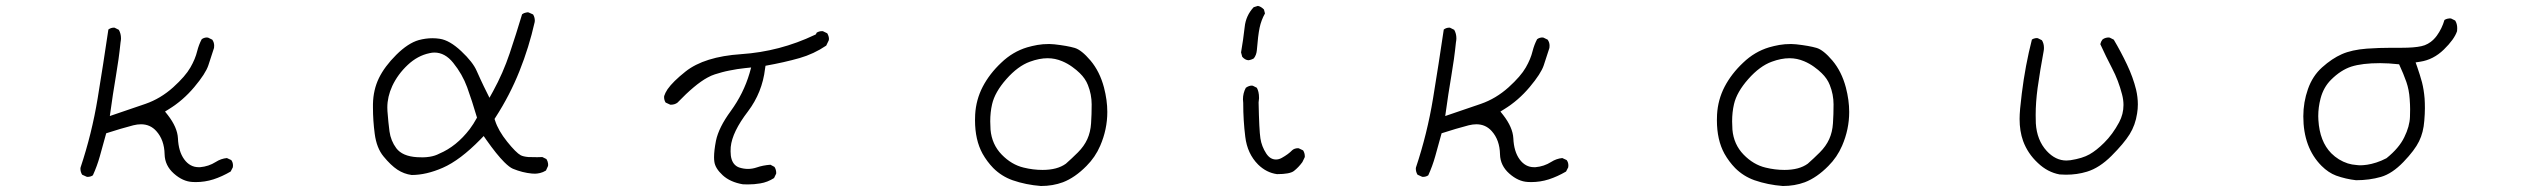

<svg xmlns="http://www.w3.org/2000/svg" viewBox="-20 -599 8540 647"><path d="M639.6 14.6Q670.4 14.6 699.2 5.4Q728 -3.9 757.3 -21L764.6 -35.2Q765.1 -38.6 765.1 -41.5Q765.1 -51.8 759.3 -59.6L744.6 -66.4Q724.6 -64.5 707 -53.2Q683.1 -38.1 654.3 -35.6Q651.9 -35.6 649.4 -35.6Q620.1 -35.6 600.8 -62Q581.5 -88.4 579.6 -133.3Q577.6 -169.9 545.4 -211.4L536.1 -223.1L548.8 -231Q596.7 -260.3 634.8 -305.7Q672.9 -351.1 682.1 -378.9Q691.4 -406.7 701.2 -437.5Q701.7 -441.4 701.7 -445.3Q701.7 -456.1 695.3 -465.3L681.2 -472.2Q679.7 -472.7 676.5 -472.7Q673.3 -472.7 668.7 -471.4Q664.1 -470.2 659.7 -466.8Q649.9 -448.2 644.5 -426.8Q638.2 -400.4 621.6 -371.6Q605 -342.3 563.5 -304.7Q521 -266.6 470.2 -249L350.1 -208Q360.8 -286.1 370.6 -342.8Q380.4 -399.4 386.2 -456.1Q387.7 -463.9 387.7 -469.7Q387.7 -485.8 380.4 -498.5L366.7 -505.4Q365.7 -505.9 364.7 -505.9Q353.5 -505.9 345.2 -499.5Q328.1 -383.3 309.1 -267.6Q289.6 -148.9 251.5 -34.7Q251 -32.7 251 -31.2Q251 -19.5 256.8 -10.3L272 -3.4Q273.4 -2.9 274.4 -2.9Q285.6 -2.9 293 -8.3Q307.1 -39.1 316.4 -72.3L337.9 -149.9Q387.7 -166 429.2 -176.8Q442.9 -180.2 455.1 -180.2Q486.3 -180.2 506.8 -157.2Q533.7 -127.4 534.7 -79.1Q535.6 -41 565.9 -14.2Q596.2 12.7 628.4 14.2Q634.3 14.6 639.6 14.6Z M1790.5 -69.3 1760.7 -69.8Q1743.7 -71.3 1734.9 -75.7Q1718.8 -84.5 1689 -121.6Q1659.2 -158.7 1648.4 -192.4L1646.5 -198.2L1649.9 -203.6Q1698.2 -278.3 1730.5 -359.4Q1762.7 -439.9 1781.7 -524.4Q1782.2 -526.9 1782.2 -528.8Q1782.2 -530.8 1782 -533.2Q1781.7 -535.6 1781.2 -538.6Q1779.8 -544.9 1776.4 -550.3L1761.2 -557.1Q1760.3 -557.6 1758.1 -557.6Q1755.9 -557.6 1752.4 -556.6Q1745.6 -555.7 1739.3 -550.8Q1719.7 -485.4 1697.5 -419.2Q1675.3 -353 1641.6 -291.5L1629.4 -269.5Q1606.4 -315.4 1598.9 -332.3Q1591.3 -349.1 1586.4 -359.9Q1573.7 -389.6 1534.4 -426.5Q1495.1 -463.4 1461.9 -468.3Q1449.7 -470.2 1437.5 -470.2Q1414.6 -470.2 1391.1 -463.9Q1355 -453.6 1315.4 -414.3Q1275.9 -375 1256.8 -335.7Q1237.8 -296.4 1236.8 -248.5Q1236.8 -242.7 1236.8 -236.3Q1236.8 -192.9 1242.7 -148.4Q1249 -100.1 1272.5 -71.8Q1296.9 -42 1319.1 -27.3Q1341.3 -12.7 1367.2 -9.3Q1416.5 -9.3 1472.2 -33.7Q1530.3 -59.1 1599.1 -129.4L1609.9 -140.6L1619.1 -127.4Q1653.8 -78.1 1679.2 -52.7Q1696.8 -35.2 1708.5 -30.3Q1740.7 -17.1 1772 -14.2Q1776.4 -13.7 1783 -13.7Q1789.6 -13.7 1799.6 -15.9Q1809.6 -18.1 1819.8 -24.4L1826.7 -39.6Q1827.1 -41 1827.1 -43.2Q1827.1 -45.4 1826.7 -48.8Q1825.7 -56.2 1821.3 -63L1807.6 -69.8Q1796.4 -69.3 1790.5 -69.3ZM1460 -81.1H1460.4Q1460 -81.1 1460 -81.1ZM1428.2 -70.8Q1415.5 -68.8 1404.5 -68.8Q1393.6 -68.8 1385.7 -69.3Q1335.9 -72.3 1315.4 -99.6Q1296.9 -124.5 1292.5 -156.2Q1288.6 -185.1 1285.6 -224.6Q1285.2 -230.5 1285.2 -236.8Q1285.2 -272.9 1301.8 -309.1Q1320.3 -348.6 1353.8 -380.1Q1387.2 -411.6 1427.7 -419.9Q1436 -421.9 1443.8 -421.9Q1479.5 -421.9 1507.3 -387.2Q1538.1 -349.1 1554.2 -304.9Q1570.3 -260.7 1587.4 -202.6Q1575.2 -180.2 1563 -164.1Q1518.1 -105.5 1460 -81.1Q1446.3 -73.7 1428.2 -70.8Z M2386.2 -69.3Q2386.2 -61 2387.2 -54.2Q2390.1 -31.7 2415.3 -8.5Q2440.4 14.6 2482.9 22Q2491.7 22.5 2500 22.5Q2522 22.5 2542 19Q2566.4 15.1 2588.4 1L2595.2 -13.2Q2595.7 -14.6 2595.7 -15.6Q2595.7 -27.8 2589.8 -36.6L2576.2 -43.9Q2550.8 -42 2529.8 -34.7Q2515.1 -29.8 2500.7 -29.8Q2486.3 -29.8 2472.2 -34.2Q2462.9 -37.1 2456.1 -43.9Q2441.9 -58.1 2441.9 -88.9Q2441.9 -95.7 2442.4 -103.5Q2447.3 -154.3 2500.5 -223.6Q2548.8 -287.6 2558.1 -367.7L2559.6 -377.4Q2623 -388.7 2674.3 -403.3Q2722.2 -417 2764.2 -445.3L2772.9 -463.4Q2773.4 -464.8 2773.4 -468.3Q2773.4 -471.7 2772 -476.8Q2770.5 -481.9 2767.6 -486.8L2753.4 -493.7Q2752 -494.1 2751 -494.1Q2739.7 -494.1 2731.9 -488.8L2729.5 -483.4L2725.6 -481.4Q2607.9 -425.3 2477.5 -416.5Q2353.5 -408.2 2290 -357.9Q2247.6 -324.2 2229.5 -298.3Q2221.2 -285.6 2218.3 -275.9Q2217.8 -273.9 2217.8 -272.5Q2217.8 -261.2 2223.1 -253.4L2237.8 -246.6Q2239.3 -246.1 2240.2 -246.1Q2253.4 -246.1 2262.7 -252.9Q2322.3 -314.9 2363.8 -337.4Q2377 -344.7 2388.7 -348.4Q2400.4 -352.1 2412.8 -355.5Q2425.3 -358.9 2438 -361.3Q2463.9 -366.7 2491.7 -369.6L2511.2 -371.6L2505.9 -352.5Q2485.8 -284.2 2442.4 -224.6Q2401.9 -169.4 2392.6 -124.5Q2386.2 -91.3 2386.2 -69.3Z M3571.8 -47.4Q3543 -26.4 3493.2 -26.4Q3461.4 -26.4 3429.7 -34.2Q3388.7 -43.9 3355.5 -78.1Q3322.3 -112.3 3317.9 -162.1Q3316.9 -176.3 3316.9 -189.9Q3316.9 -221.2 3323.2 -248Q3332.5 -288.6 3371.3 -332.5Q3410.2 -376.5 3450.7 -391.1Q3482.4 -402.8 3510.3 -402.8Q3535.6 -402.8 3559.6 -392.6Q3577.1 -385.3 3592.8 -374Q3608.4 -362.8 3618.7 -352.5Q3637.7 -334 3646 -312.5Q3658.7 -280.8 3658.7 -247.1Q3658.7 -213.4 3656.7 -183.6Q3654.8 -153.8 3644 -130.1Q3633.3 -106.4 3612.3 -85.4Q3591.3 -64.5 3571.8 -47.4ZM3711.4 -221.7Q3711.4 -261.2 3700.2 -304.2Q3686 -357.9 3654.8 -395Q3624.5 -430.7 3601.6 -437.5Q3576.7 -444.8 3532.7 -449.7Q3522.9 -450.7 3515.6 -450.7Q3493.7 -450.7 3475.8 -447.5Q3458 -444.3 3441.4 -439.5Q3392.6 -424.8 3354 -387.7Q3314.5 -350.6 3291.5 -306.6Q3269 -263.2 3266.1 -212.9Q3265.6 -203.1 3265.6 -193.8Q3265.6 -127.4 3291 -81.1Q3306.2 -54.2 3327.1 -32.7Q3355 -4.9 3392.1 8.3Q3437 23.9 3487.8 27.8Q3527.8 27.8 3562 15.1Q3602.5 -0.5 3641.1 -39.6Q3670.9 -69.3 3687.5 -107.9Q3711.4 -163.1 3711.4 -221.7Z M4186.5 -396Q4196.3 -397 4205.1 -402.3Q4213.9 -413.6 4215.3 -429.7Q4219.2 -479.5 4224.6 -505.4Q4230 -531.2 4242.7 -553.7L4239.3 -566.9Q4229.5 -577.1 4218.8 -579.1L4204.6 -574.7Q4178.2 -546.4 4174.3 -507.8Q4169.4 -464.4 4162.1 -422.4L4166 -407.7Q4175.3 -397 4186.5 -396ZM4168.5 -264.2Q4168.5 -258.3 4169.4 -252V-251Q4169.4 -193.4 4176.3 -138.2Q4183.1 -81.1 4219.7 -44.4Q4247.6 -17.1 4283.2 -12.2Q4326.7 -12.2 4340.3 -22.9Q4356 -35.2 4368.7 -52.7L4376.5 -68.8Q4377 -70.3 4377 -71.3Q4377 -83.5 4371.1 -92.3L4356.9 -99.1Q4355.5 -99.6 4354.5 -99.6Q4342.3 -99.6 4334.5 -92.8Q4321.3 -79.1 4299.3 -66.9Q4289.6 -61.5 4279.8 -61.5Q4260.3 -61.5 4247.1 -81.5Q4231.4 -105.5 4227.3 -132.8Q4223.1 -160.2 4221.2 -253.9Q4222.7 -263.7 4222.7 -268.1Q4222.7 -280.8 4220.7 -288.8Q4218.8 -296.9 4215.3 -303.2L4201.7 -310.1Q4200.7 -310.5 4197.3 -310.5Q4193.8 -310.5 4188.7 -308.8Q4183.6 -307.1 4178.2 -303.2Q4168.5 -285.2 4168.5 -264.2Z M5139.6 14.6Q5170.4 14.6 5199.2 5.4Q5228 -3.9 5257.3 -21L5264.6 -35.2Q5265.1 -38.6 5265.1 -41.5Q5265.1 -51.8 5259.3 -59.6L5244.6 -66.4Q5224.6 -64.5 5207 -53.2Q5183.1 -38.1 5154.3 -35.6Q5151.9 -35.6 5149.4 -35.6Q5120.1 -35.6 5100.8 -62Q5081.5 -88.4 5079.6 -133.3Q5077.6 -169.9 5045.4 -211.4L5036.1 -223.1L5048.8 -231Q5096.7 -260.3 5134.8 -305.7Q5172.9 -351.1 5182.1 -378.9Q5191.4 -406.7 5201.2 -437.5Q5201.7 -441.4 5201.7 -445.3Q5201.7 -456.1 5195.3 -465.3L5181.2 -472.2Q5179.7 -472.7 5176.5 -472.7Q5173.3 -472.7 5168.7 -471.4Q5164.1 -470.2 5159.7 -466.8Q5149.9 -448.2 5144.5 -426.8Q5138.2 -400.4 5121.6 -371.6Q5105 -342.3 5063.5 -304.7Q5021 -266.6 4970.2 -249L4850.1 -208Q4860.8 -286.1 4870.6 -342.8Q4880.4 -399.4 4886.2 -456.1Q4887.7 -463.9 4887.7 -469.7Q4887.7 -485.8 4880.4 -498.5L4866.7 -505.4Q4865.7 -505.9 4864.7 -505.9Q4853.5 -505.9 4845.2 -499.5Q4828.1 -383.3 4809.1 -267.6Q4789.6 -148.9 4751.5 -34.7Q4751 -32.7 4751 -31.2Q4751 -19.5 4756.8 -10.3L4772 -3.4Q4773.4 -2.9 4774.4 -2.9Q4785.6 -2.9 4793 -8.3Q4807.1 -39.1 4816.4 -72.3L4837.9 -149.9Q4887.7 -166 4929.2 -176.8Q4942.9 -180.2 4955.1 -180.2Q4986.3 -180.2 5006.8 -157.2Q5033.7 -127.4 5034.7 -79.1Q5035.6 -41 5065.9 -14.2Q5096.2 12.7 5128.4 14.2Q5134.3 14.6 5139.6 14.6Z M6071.8 -47.4Q6043 -26.4 5993.2 -26.4Q5961.4 -26.4 5929.7 -34.2Q5888.7 -43.9 5855.5 -78.1Q5822.3 -112.3 5817.9 -162.1Q5816.9 -176.3 5816.9 -189.9Q5816.9 -221.2 5823.2 -248Q5832.5 -288.6 5871.3 -332.5Q5910.2 -376.5 5950.7 -391.1Q5982.4 -402.8 6010.3 -402.8Q6035.6 -402.8 6059.6 -392.6Q6077.1 -385.3 6092.8 -374Q6108.4 -362.8 6118.7 -352.5Q6137.7 -334 6146 -312.5Q6158.7 -280.8 6158.7 -247.1Q6158.7 -213.4 6156.7 -183.6Q6154.8 -153.8 6144 -130.1Q6133.3 -106.4 6112.3 -85.4Q6091.3 -64.5 6071.8 -47.4ZM6211.4 -221.7Q6211.4 -261.2 6200.2 -304.2Q6186 -357.9 6154.8 -395Q6124.5 -430.7 6101.6 -437.5Q6076.7 -444.8 6032.7 -449.7Q6022.9 -450.7 6015.6 -450.7Q5993.7 -450.7 5975.8 -447.5Q5958 -444.3 5941.4 -439.5Q5892.6 -424.8 5854 -387.7Q5814.5 -350.6 5791.5 -306.6Q5769 -263.2 5766.1 -212.9Q5765.6 -203.1 5765.6 -193.8Q5765.6 -127.4 5791 -81.1Q5806.2 -54.2 5827.1 -32.7Q5855 -4.9 5892.1 8.3Q5937 23.9 5987.8 27.8Q6027.8 27.8 6062 15.1Q6102.5 -0.5 6141.1 -39.6Q6170.9 -69.3 6187.5 -107.9Q6211.4 -163.1 6211.4 -221.7Z M6785.6 -198.2Q6785.6 -157.2 6797.4 -124Q6813 -81.5 6847.2 -49.8Q6879.9 -18.6 6920.4 -11.2Q6931.6 -10.3 6941.9 -10.3Q6979.5 -10.3 7012.7 -20.5Q7054.7 -33.2 7095.2 -73.7Q7137.2 -115.7 7156.5 -146.7Q7175.8 -177.7 7181.6 -216.8Q7184.1 -231.9 7184.1 -247.1Q7184.1 -271.5 7178.2 -296.9Q7168 -338.4 7147.5 -381.6Q7127 -424.8 7103 -465.3L7089.4 -472.2Q7087.9 -472.7 7084.5 -472.7Q7081.1 -472.7 7075.4 -471.2Q7069.8 -469.7 7064.9 -465.8Q7059.6 -459 7057.6 -450.2Q7076.2 -409.2 7097.4 -368.7Q7118.7 -328.1 7130.9 -280.8Q7135.7 -262.7 7135.7 -245.1Q7135.7 -214.4 7121.1 -187Q7099.1 -146 7070.3 -117.7Q7044.9 -92.3 7021.2 -78.9Q6997.6 -65.4 6957 -59.1Q6950.2 -58.1 6943.4 -58.1Q6906.7 -58.1 6877 -90.3Q6843.8 -126.5 6840.3 -183.6Q6839.8 -197.3 6839.8 -211.4Q6839.8 -253.9 6846.2 -301.8Q6855 -364.3 6866.7 -426.8Q6867.7 -432.1 6867.7 -437.5Q6867.7 -452.6 6860.8 -463.4L6847.2 -470.2Q6845.7 -470.7 6843.8 -470.7Q6841.8 -470.7 6838.4 -470.2Q6832.5 -469.2 6827.1 -465.8Q6804.7 -378.4 6793 -283.7Q6785.6 -225.6 6785.6 -198.2Z M7920.4 -43Q7905.8 -43.9 7891.6 -48.3Q7859.9 -58.6 7835.9 -82.5Q7796.9 -122.1 7792.5 -194.3Q7792 -201.2 7792 -207.5Q7792 -237.3 7799.8 -267.1Q7809.6 -304.7 7835 -330.1Q7867.7 -362.8 7903.3 -374.5Q7939.9 -386.2 8000.5 -386.2Q8028.3 -386.2 8064.5 -382.3Q8079.6 -349.6 8088.9 -323Q8098.1 -296.4 8100.1 -265.6Q8101.6 -245.6 8101.6 -230.7Q8101.6 -215.8 8101.1 -205.6Q8100.1 -173.3 8082 -136.7Q8064.5 -100.1 8022 -65.9Q8004.4 -56.6 7987.5 -51.3Q7970.7 -45.9 7956.8 -43.9Q7942.9 -42 7934.8 -42Q7926.8 -42 7920.4 -43ZM8073.2 -438H8038.6Q7997.6 -438 7955.6 -435.1Q7904.8 -431.2 7871.6 -416.5Q7838.4 -401.9 7805.2 -372.1Q7772.9 -343.3 7757.3 -298.8Q7741.7 -254.4 7741.7 -207Q7741.7 -101.6 7803.2 -40Q7826.2 -17.1 7852.1 -7.3Q7884.8 4.4 7919.4 8.3Q7964.4 8.3 8003.4 -2.9Q8041 -13.7 8079.1 -53.2Q8117.2 -92.8 8131.8 -123Q8146.5 -152.8 8149.4 -192.4Q8151.4 -216.3 8151.4 -234.4Q8151.4 -252.4 8150.4 -267.1Q8147.9 -297.4 8141.6 -321.8Q8134.8 -346.7 8125.5 -373.5L8120.1 -388.7L8135.7 -391.1Q8180.2 -397.9 8215.3 -432.1Q8250.5 -466.3 8259.8 -494.1Q8260.3 -499 8260.3 -503.9Q8260.3 -519 8253.4 -529.8L8239.7 -536.6Q8238.3 -537.1 8235.1 -537.1Q8231.9 -537.1 8227.1 -535.9Q8222.2 -534.7 8217.3 -531.7Q8209 -502.9 8191.4 -478.5Q8186.5 -471.7 8179.2 -464.6Q8171.9 -457.5 8161.6 -451.7Q8151.4 -445.8 8139.6 -443.4Q8115.7 -438 8073.2 -438Z"/></svg>

Font: NaikaiFont
Style: ExtraLight
Weight: 200
Version: Version 1.89